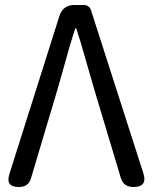

<svg xmlns="http://www.w3.org/2000/svg" viewBox="-20 -753 615 773"><path d="M56 0Q1 0 18 -53L219 -688Q233 -733 280 -733H286H316Q340 -733 347 -710L557 -56Q575 0 517 0Q477 0 466 -38L358 -398Q348 -432 330 -495Q304 -588 287 -639H283Q259 -565 222 -430Q216 -409 213 -398L105 -36Q95 0 56 0Z"/></svg>

Font: GenSenRounded TW R
Style: Regular
Weight: 400
Version: Version 1.501;PS 1;hotconv 16.6.51;makeotf.lib2.5.65220